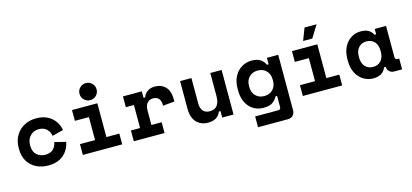

<svg xmlns="http://www.w3.org/2000/svg" viewBox="-73 -1301 4430 2064"><g transform="rotate(-15 2142.0 -269.0)"><path d="M312 14Q239 14 180 -15.5Q121 -45 86.5 -101.5Q52 -158 52 -238V-250Q52 -330 87 -388.5Q122 -447 181 -478.5Q240 -510 312 -510Q416 -510 481 -456Q546 -402 562 -314L438 -282Q432 -326 400 -358Q368 -390 310 -390Q256 -390 217 -352Q178 -314 178 -247V-241Q178 -174 217 -140Q256 -106 310 -106Q368 -106 398.5 -135Q429 -164 438 -213L562 -182Q546 -94 482 -40Q418 14 312 14Z M929 -548Q890 -548 862 -575.5Q834 -603 834 -643Q834 -683 862 -710.5Q890 -738 929 -738Q968 -738 996 -710.5Q1024 -683 1024 -643Q1024 -603 996 -575.5Q968 -548 929 -548ZM699 0V-120H867V-376H711V-496H993V-120H1137V0Z M1266 0V-120H1368V-376H1278V-496H1488V-424H1506Q1520 -465 1554 -487.5Q1588 -510 1634 -510Q1708 -510 1753 -463.5Q1798 -417 1798 -322V-300L1668 -288V-302Q1668 -343 1647 -367.5Q1626 -392 1584 -392Q1542 -392 1518 -363Q1494 -334 1494 -280V-120H1608V0Z M2090 14Q2041 14 2001 -7.5Q1961 -29 1937.5 -73.5Q1914 -118 1914 -186V-496H2040V-212Q2040 -160 2065.5 -130Q2091 -100 2140 -100Q2197 -100 2223.5 -136.5Q2250 -173 2250 -236V-496H2376V0H2250V-72H2232Q2199 14 2090 14Z M2595 200V80H2853Q2880 80 2880 50V-72H2862Q2847 -39 2812.5 -12.5Q2778 14 2707 14Q2646 14 2597 -15.5Q2548 -45 2519 -101.5Q2490 -158 2490 -239V-257Q2490 -337 2520.5 -393.5Q2551 -450 2601.5 -480Q2652 -510 2712 -510Q2772 -510 2807.5 -487.5Q2843 -465 2862 -424H2880V-496H3006V122Q3006 156 2984.5 178Q2963 200 2929 200ZM2748 -106Q2807 -106 2843.5 -143.5Q2880 -181 2880 -242V-254Q2880 -315 2843.5 -352.5Q2807 -390 2748 -390Q2690 -390 2653 -353Q2616 -316 2616 -254V-242Q2616 -180 2653 -143Q2690 -106 2748 -106Z M3147 0V-120H3315V-376H3159V-496H3441V-120H3585V0ZM3303 -570 3355 -706H3489L3405 -570Z M3931 14Q3872 14 3822 -16Q3772 -46 3742 -103Q3712 -160 3712 -240V-256Q3712 -335 3741 -392Q3770 -449 3818.5 -479.5Q3867 -510 3925 -510Q3978 -510 4010.5 -492Q4043 -474 4062 -436H4080V-496H4206V-150Q4206 -120 4233 -120H4252V0H4166Q4132 0 4110.5 -20.5Q4089 -41 4089 -72H4071Q4052 -26 4015.5 -6Q3979 14 3931 14ZM3959 -106Q4014 -106 4047 -142.5Q4080 -179 4080 -242V-254Q4080 -317 4047 -353.5Q4014 -390 3959 -390Q3904 -390 3871 -353.5Q3838 -317 3838 -254V-242Q3838 -179 3871 -142.5Q3904 -106 3959 -106Z"/></g></svg>

Font: Space Mono
Style: Bold
Weight: 700
Monospace: yes
Designer: Colophon Foundry + Benjamin Critton
Foundry: Colophon Foundry & Benjamin Critton
Version: Version 1.003; ttfautohint (v1.8.4.7-5d5b)